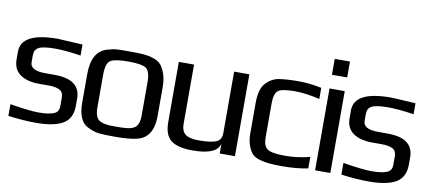

<svg xmlns="http://www.w3.org/2000/svg" viewBox="-63 -884 2505 1118"><g transform="rotate(10 1189.5 -324.5)"><path d="M168 -217Q97 -217 55.5 -246Q14 -275 14 -335V-380Q14 -494 230 -494Q246 -494 377 -486V-421Q287 -435 226 -435Q154 -435 128 -421Q103 -408 103 -374V-333Q103 -284 192 -284H248Q401 -284 401 -170V-128Q401 -51 346 -20Q292 10 190 10Q111 10 24 -2V-71Q141 -52 192 -52Q252 -52 282 -64Q312 -74 312 -111V-160Q312 -193 289.5 -205Q267 -217 223 -217Z M880 -321V-153Q880 -28 792 -3Q746 10 657 10Q591 10 561 6.5Q531 3 496 -14Q434 -42 434 -153V-321Q434 -455 522 -481Q539 -486 552 -489Q565 -492 585.5 -493Q606 -494 614 -494Q622 -494 657 -494Q740 -494 775 -486Q783 -484 792 -481Q824 -471 840 -453.5Q856 -436 868 -402Q880 -369 880 -321ZM788 -140V-336Q788 -402 761 -419Q735 -435 657 -435Q579 -435 553 -419Q526 -402 526 -336V-140Q526 -77 559 -62Q573 -55 589 -52.5Q605 -50 615 -49.5Q625 -49 657 -49Q720 -49 743 -57Q749 -59 755 -62Q788 -77 788 -140Z M1115 10Q1026 10 986.5 -21Q947 -52 947 -129V-484H1037V-134Q1037 -73 1084 -61Q1105 -54 1141 -54Q1214 -54 1245 -68Q1274 -82 1274 -119V-484H1364V0H1274V-59Q1259 10 1115 10Z M1797 -4Q1729 10 1642 10Q1559 10 1517 -2Q1485 -10 1468.5 -26Q1452 -42 1441 -73Q1429 -103 1429 -148V-326Q1429 -407 1460 -442Q1492 -479 1539 -487Q1589 -494 1652 -494Q1721 -494 1790 -479V-413Q1710 -433 1641 -433Q1565 -433 1543 -415Q1521 -397 1521 -339V-141Q1521 -87 1546 -71Q1571 -53 1651 -53Q1724 -53 1797 -72Z M1928 -565H1838V-659H1928ZM1928 0H1838V-484H1928Z M2137 -217Q2066 -217 2024.5 -246Q1983 -275 1983 -335V-380Q1983 -494 2199 -494Q2215 -494 2346 -486V-421Q2256 -435 2195 -435Q2123 -435 2097 -421Q2072 -408 2072 -374V-333Q2072 -284 2161 -284H2217Q2370 -284 2370 -170V-128Q2370 -51 2315 -20Q2261 10 2159 10Q2080 10 1993 -2V-71Q2110 -52 2161 -52Q2221 -52 2251 -64Q2281 -74 2281 -111V-160Q2281 -193 2258.5 -205Q2236 -217 2192 -217Z"/></g></svg>

Font: Gamestation Display
Style: Regular
Weight: 400
Designer: Jonas Hecksher
Foundry: Jonas Hecksher, Playtypeª, e-types AS
Version: Version 1.003